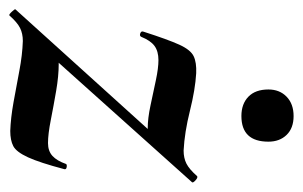

<svg xmlns="http://www.w3.org/2000/svg" viewBox="-151 -504 650 412"><g transform="rotate(90 174.0 -298.0)"><path d="M1 7Q-1 8 -7 1.5Q-13 -5 -12 -6L308 -360L302 -349Q289 -314 276.5 -302Q264 -290 243 -290Q222 -290 194 -296Q166 -302 140 -307.5Q114 -313 97 -313Q78 -313 66.5 -304.5Q55 -296 47 -276Q45 -272 39.5 -274Q34 -276 36 -281Q53 -334 64 -358Q75 -382 88.5 -388.5Q102 -395 125 -394Q160 -392 206 -380.5Q252 -369 291 -367Q307 -367 319 -373Q331 -379 346 -396Q349 -398 355 -392.5Q361 -387 359 -385L40 -29L35 -39Q49 -73 66.5 -86Q84 -99 105 -99Q131 -99 163 -93.5Q195 -88 225.5 -82Q256 -76 275 -76Q292 -76 302.5 -85.5Q313 -95 320 -115Q322 -117 327 -116Q332 -115 331 -111Q317 -58 305.5 -33Q294 -8 281.5 -1.5Q269 5 249 5Q221 4 187.5 -2Q154 -8 120 -14.5Q86 -21 56 -22Q40 -22 28 -16Q16 -10 1 7ZM217 -491Q191 -491 175.5 -506Q160 -521 160 -549Q160 -573 175.5 -588Q191 -603 217 -603Q243 -603 257.5 -588Q272 -573 272 -549Q272 -491 217 -491Z"/></g></svg>

Font: Cormorant Light
Style: Italic
Weight: 300
Italic angle: -10°
Designer: Christian Thalmann (Catharsis Fonts)
Foundry: Catharsis Fonts
Version: Version 4.000